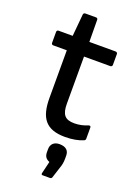

<svg xmlns="http://www.w3.org/2000/svg" viewBox="-160 -684 703 985"><g transform="rotate(20 191.0 -191.5)"><path d="M246 12C287 12 319 5 343 -5C349 -7 352 -11 352 -17V-78C352 -85 347 -88 339 -85C319 -76 293 -70 267 -70C216 -70 197 -92 197 -152V-409H340C346 -409 351 -413 351 -419V-479C351 -485 346 -489 340 -489H197L196 -609C196 -616 192 -619 186 -619H129C122 -619 118 -616 117 -609L106 -489H29C23 -489 19 -485 19 -479V-419C19 -413 23 -409 29 -409H103V-149C103 -40 141 12 246 12ZM206 236H245C250 236 253 235 256 230L276 168C282 152 285 136 285 118V100C285 73 269 56 233 56C204 56 186 73 186 100V117C186 139 195 152 215 160L199 227C198 233 200 236 206 236Z"/></g></svg>

Font: Sofia Sans Cond SemiBold
Style: Regular
Weight: 600
Width: 3
Designer: Botio Nikoltchev, Ani Petrova
Foundry: lettersoup
Version: Version 4.100